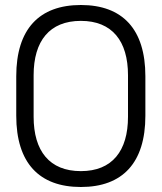

<svg xmlns="http://www.w3.org/2000/svg" viewBox="-20 -734 646 768"><path d="M303.5 14C470 14 561.5 -82.5 561.5 -271V-429C561.5 -617.5 470 -714 303.5 -714C136.5 -714 45 -617.5 45 -429V-271C45 -82.5 136.5 14 303.5 14ZM303.5 -49.5C178 -49.5 114.5 -130 114.5 -267V-433C114.5 -570 178 -650.5 303.5 -650.5C428.5 -650.5 492 -570 492 -433V-267C492 -130 428.5 -49.5 303.5 -49.5Z"/></svg>

Font: MCL Standard Light
Style: Regular
Weight: 300
Designer: Květoslav Bartoš
Foundry: Florian Karsten
Version: Version 1.001;Glyphs 3.2.3 (3260)